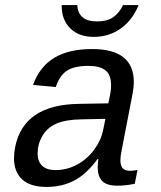

<svg xmlns="http://www.w3.org/2000/svg" viewBox="-20 -733 640 763"><path d="M497.1 -54.2Q510.3 -54.2 526.4 -57.6L515.6 -2.9Q481.4 4.9 446.3 4.9Q403.8 4.9 386 -13.7Q368.2 -32.2 368.2 -69.3L370.6 -101.1H367.7Q324.2 -41.5 275.6 -15.9Q227.1 9.8 164.6 9.8Q99.6 9.8 67.6 -20.5Q35.6 -50.8 35.6 -104Q35.6 -124 40 -147.5Q73.2 -317.9 295.4 -320.3L410.6 -322.3Q418.9 -361.8 420.2 -372.3Q421.4 -382.8 421.4 -394.5Q421.4 -436 398.9 -453.6Q376.5 -471.2 331.5 -471.2Q274.9 -471.2 245.8 -451.9Q216.8 -432.6 201.7 -387.2L111.3 -395.5Q137.7 -468.3 195.6 -503.2Q253.4 -538.1 345.7 -538.1Q511.7 -538.1 511.7 -407.7Q511.7 -385.7 506.8 -360.4L462.9 -132.8Q458.5 -111.8 458.5 -95.7Q458.5 -75.2 467.3 -64.7Q476.1 -54.2 497.1 -54.2ZM200.2 -57.1Q246.6 -57.1 287.1 -79.3Q327.6 -101.6 355 -139.2Q382.3 -176.8 390.1 -217.3L398.9 -260.7L305.7 -258.8Q239.7 -257.8 203.4 -241.5Q167 -225.1 148.2 -192.6Q129.4 -160.2 129.4 -122.6Q129.4 -92.3 147.2 -74.7Q165 -57.1 200.2 -57.1ZM352.5 -586.4Q293.9 -586.4 259.5 -620.1Q225.1 -653.8 225.1 -710V-712.9H287.1Q291 -647.9 364.7 -647.9Q406.2 -647.9 430.4 -665Q454.6 -682.1 468.8 -712.9H530.8Q506.8 -653.3 460 -619.9Q413.1 -586.4 352.5 -586.4Z"/></svg>

Font: Cousine
Style: Italic
Weight: 400
Italic angle: -12°
Monospace: yes
Designer: Steve Matteson
Foundry: Monotype Imaging Inc.
Version: Version 1.21